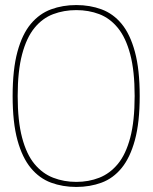

<svg xmlns="http://www.w3.org/2000/svg" viewBox="-20 -730 604 760"><path d="M30 -350Q30 -455 49 -525Q68 -595 102 -635.5Q136 -676 182 -693Q228 -710 282 -710Q336 -710 382 -693Q428 -676 461.5 -635.5Q495 -595 514 -525Q533 -455 533 -350Q533 -245 514 -175.5Q495 -106 461.5 -65Q428 -24 382 -7Q336 10 282 10Q228 10 182 -7Q136 -24 102 -65Q68 -106 49 -175.5Q30 -245 30 -350ZM50 -350Q50 -251 67.5 -185Q85 -119 116.5 -81Q148 -43 190.5 -26.5Q233 -10 282 -10Q331 -10 373 -26.5Q415 -43 446.5 -81Q478 -119 495.5 -185Q513 -251 513 -350Q513 -449 495.5 -515Q478 -581 446.5 -619.5Q415 -658 373 -674Q331 -690 282 -690Q233 -690 190.5 -674Q148 -658 116.5 -619.5Q85 -581 67.5 -515Q50 -449 50 -350Z"/></svg>

Font: Georama ExtraCondensed Thin Thin
Style: Regular
Weight: 250
Version: Version 1.001